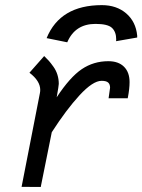

<svg xmlns="http://www.w3.org/2000/svg" viewBox="-20 -744 566 764"><path d="M359.9 -648.9Q278.8 -648.9 247.6 -575.7L165.5 -592.3Q219.2 -723.6 385.3 -723.6Q443.8 -723.6 482.2 -690.7Q520.5 -657.7 525.9 -602.5V-594.7L441.9 -580.1Q442.4 -582.5 442.4 -586.9Q442.4 -617.2 425.5 -633.1Q408.7 -648.9 359.9 -648.9ZM205.6 -356.9Q258.3 -437 305.4 -468.8Q352.5 -500.5 411.1 -500.5Q451.2 -500.5 473.4 -478.5Q495.6 -456.5 495.6 -417Q495.6 -391.1 488.8 -356Q488.8 -355.5 488.5 -354.5Q488.3 -353.5 488.3 -353H412.1Q418 -391.6 418 -395Q418 -408.7 410.4 -415.5Q402.8 -422.4 384.3 -422.4Q349.6 -422.4 296.6 -365Q243.7 -307.6 186 -217.8L142.1 0L65.9 -0.5L138.7 -373Q140.1 -379.9 140.1 -386.2Q140.1 -421.9 97.2 -454.6L155.8 -521Q167 -510.3 174.6 -501.7Q182.1 -493.2 192.6 -478.5Q203.1 -463.9 208.5 -446.5Q213.9 -429.2 213.9 -410.2Q213.9 -403.8 205.6 -356.9Z"/></svg>

Font: Fantasque Sans Mono
Style: Italic
Weight: 400
Italic angle: -11°
Monospace: yes
Designer: Jany Belluz
Version: Version 1.8.0 ; ttfautohint (v1.8.2)